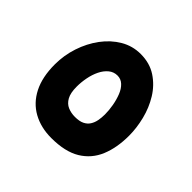

<svg xmlns="http://www.w3.org/2000/svg" viewBox="-134 -686 837 837"><g transform="rotate(45 284.5 -267.5)"><path d="M276 0Q212 0 163 -27Q114 -54 87 -107Q60 -160 60 -238Q60 -294 77.5 -347Q95 -400 126.5 -442.5Q158 -485 200.5 -510Q243 -535 293 -535Q349 -535 390 -508Q431 -481 457.5 -438Q484 -395 496.5 -344.5Q509 -294 509 -247Q509 -173 486 -117.5Q463 -62 412 -31Q361 0 276 0ZM284 -138Q311 -138 327.5 -146Q344 -154 353 -168Q362 -182 365.5 -200Q369 -218 369 -238Q369 -264 364 -292Q359 -320 349.5 -344Q340 -368 324.5 -382.5Q309 -397 288 -397Q265 -397 247.5 -382.5Q230 -368 218.5 -344.5Q207 -321 201.5 -292.5Q196 -264 196 -237Q196 -198 208 -176.5Q220 -155 240 -146.5Q260 -138 284 -138Z"/></g></svg>

Font: Farlight84_Sys_V01
Style: Bold
Weight: 700
Designer: Monotype Design Team, Nadine Chahine and Nizar Qandah
Foundry: Monotype Imaging Inc.
Version: Version 2.004;October 31, 2024;FontCreator 14.0.0.2814 64-bi